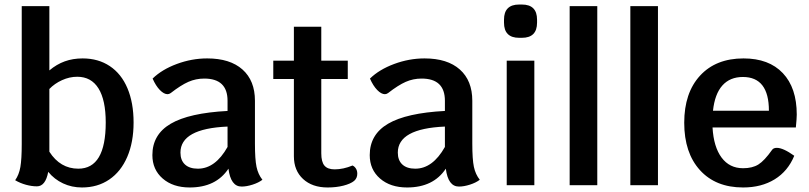

<svg xmlns="http://www.w3.org/2000/svg" viewBox="-20 -818 3572 848"><path d="M570 -277Q570 -190 542 -125Q514 -60 462.5 -25Q411 10 342 10Q297 10 258.5 -8Q220 -26 193 -59Q181 5 143 5Q120 5 94.5 -2Q69 -9 47 -22Q64 -46 70 -80.5Q76 -115 76 -182V-791H198V-507Q230 -534 266 -547Q302 -560 345 -560Q414 -560 465 -526Q516 -492 543 -428Q570 -364 570 -277ZM447 -277Q447 -376 415 -427.5Q383 -479 321 -479Q287 -479 254 -464Q221 -449 198 -425V-148Q246 -73 326 -73Q447 -73 447 -277Z M1139 -24Q1122 -11 1095.5 -2.5Q1069 6 1047 6Q999 6 989 -73Q934 10 818 10Q744 10 698.5 -29.5Q653 -69 653 -133Q653 -224 734 -271.5Q815 -319 985 -328V-373Q985 -471 882 -471Q845 -471 812 -456.5Q779 -442 734 -407Q727 -402 720 -402Q704 -402 686 -420.5Q668 -439 654 -471Q695 -511 761 -535.5Q827 -560 895 -560Q996 -560 1051 -511Q1106 -462 1106 -373V-184Q1106 -114 1113 -81Q1120 -48 1139 -24ZM985 -169V-259Q777 -250 777 -144Q777 -110 797 -91.5Q817 -73 854 -73Q931 -73 985 -169Z M1558 -51Q1558 -31 1544 -19Q1528 -6 1496.5 2Q1465 10 1427 10Q1359 10 1318.5 -27.5Q1278 -65 1278 -128V-469H1187V-550H1278V-700H1399V-550H1516V-469H1399V-141Q1399 -103 1413 -86.5Q1427 -70 1458 -70Q1496 -70 1537 -87Q1546 -83 1552 -73.5Q1558 -64 1558 -51Z M2099 -24Q2082 -11 2055.5 -2.5Q2029 6 2007 6Q1959 6 1949 -73Q1894 10 1778 10Q1704 10 1658.5 -29.5Q1613 -69 1613 -133Q1613 -224 1694 -271.5Q1775 -319 1945 -328V-373Q1945 -471 1842 -471Q1805 -471 1772 -456.5Q1739 -442 1694 -407Q1687 -402 1680 -402Q1664 -402 1646 -420.5Q1628 -439 1614 -471Q1655 -511 1721 -535.5Q1787 -560 1855 -560Q1956 -560 2011 -511Q2066 -462 2066 -373V-184Q2066 -114 2073 -81Q2080 -48 2099 -24ZM1945 -169V-259Q1737 -250 1737 -144Q1737 -110 1757 -91.5Q1777 -73 1814 -73Q1891 -73 1945 -169Z M2218 -550H2340V0H2218ZM2206 -718V-731Q2206 -798 2273 -798H2285Q2352 -798 2352 -731V-718Q2352 -651 2285 -651H2273Q2206 -651 2206 -718Z M2496 -791H2618V0H2496Z M2764 -791H2886V0H2764Z M3495 -255H3127Q3132 -169 3167 -122Q3202 -75 3262 -75Q3303 -75 3329.5 -91.5Q3356 -108 3390 -156Q3396 -165 3411 -165Q3439 -165 3488 -130Q3460 -62 3401.5 -26Q3343 10 3262 10Q3141 10 3071.5 -66.5Q3002 -143 3002 -276Q3002 -408 3072 -484Q3142 -560 3264 -560Q3376 -560 3437.5 -495Q3499 -430 3499 -312Q3499 -295 3495 -255ZM3376 -329Q3376 -478 3261 -478Q3204 -478 3170.5 -440.5Q3137 -403 3129 -329Z"/></svg>

Font: Krub SemiBold
Style: Regular
Weight: 600
Version: Version 1.000; ttfautohint (v1.6)